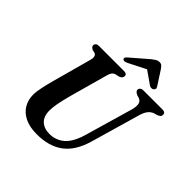

<svg xmlns="http://www.w3.org/2000/svg" viewBox="-236 -1092 1286 1286"><g transform="rotate(45 407.0 -449.0)"><path d="M542.5 -217.5 640.5 -556Q650 -592.5 645 -613.8Q640 -635 617 -643L600.5 -647.5Q573 -659 573.5 -675.5Q573.5 -686 582.2 -693Q591 -700 607.5 -700H785.5Q814 -700 814 -678Q814 -666 806.8 -659.5Q799.5 -653 784 -647.5L764 -642Q740.5 -633.5 725.5 -613.2Q710.5 -593 699.5 -552L601.5 -212.5Q567.5 -95 495.2 -41Q423 13 307.5 13Q238.5 13 193 -9.8Q147.5 -32.5 125 -71.5Q102.5 -110.5 103 -158.5Q103 -188.5 112.8 -232.8Q122.5 -277 132.5 -313.5L210 -596.5Q215 -613.5 211.8 -627.2Q208.5 -641 197.5 -645.5L174.5 -651Q162.5 -657.5 157.8 -662.8Q153 -668 153.5 -677.5Q153.5 -687 161.2 -693.5Q169 -700 183 -700H421Q449.5 -700 449.5 -679.5Q449.5 -670.5 442.8 -662Q436 -653.5 422 -649.5L395.5 -643.5Q381 -639 373.5 -628.2Q366 -617.5 360 -595.5L282 -314Q268 -260 261.5 -223.8Q255 -187.5 255 -162Q254.5 -105.5 284.5 -77Q314.5 -48.5 367 -48.5Q426 -48.5 471 -87Q516 -125.5 542.5 -217.5ZM399.5 -755Q373.5 -742.5 363.5 -752.5Q359.5 -756.5 361.2 -764.5Q363 -772.5 374.5 -781.5L494.5 -885Q509.5 -896.5 521.2 -903.8Q533 -911 547.5 -911Q562 -911 569.8 -903.8Q577.5 -896.5 586 -885L653 -781.5Q659 -772.5 656 -764.5Q653 -756.5 646.5 -752.5Q630.5 -742.5 612 -755L522.5 -817.5Z"/></g></svg>

Font: Fraunces 9pt S000 SemiBold
Style: Italic
Weight: 600
Italic angle: -16°
Version: Version 1.000; ttfautohint (v1.8.3)